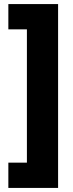

<svg xmlns="http://www.w3.org/2000/svg" viewBox="-20 -754 356 942"><path d="M21 168H265V-734H21V-610H112V44H21Z"/></svg>

Font: Noto Sans Thai Looped SemiCondensed Black
Style: Regular
Weight: 900
Width: 4
Designer: Sasikarn Vongin, Ben Mitchell
Foundry: The Fontpad Ltd
Version: Version 1.001